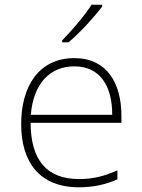

<svg xmlns="http://www.w3.org/2000/svg" viewBox="-20 -786 603 816"><path d="M244 -614V-606H271C320 -647 381 -714 414 -758V-766H369C341 -721 286 -657 244 -614ZM316 10C373 10 429 -1 479 -24V-62C425 -38 377 -25 317 -25C176 -25 111 -108 110 -264H496V-294C496 -433 434 -539 296 -539C145 -539 70 -419 70 -259C70 -99 146 10 316 10ZM457 -298H111C122 -433 194 -504 296 -504C405 -504 457 -421 457 -298Z"/></svg>

Font: Noto Sans Mono SemiCondensed ExtraLight
Style: Regular
Weight: 200
Width: 4
Designer: Monotype Design Team
Foundry: Monotype Imaging Inc.
Version: Version 2.014